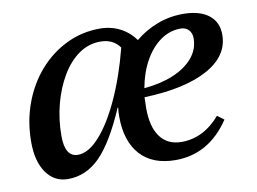

<svg xmlns="http://www.w3.org/2000/svg" viewBox="-61 -584 916 685"><g transform="rotate(-10 396.5 -241.5)"><path d="M134 13Q85 13 56 -28Q27 -69 27 -139Q27 -214 51 -279Q75 -344 117.5 -392.5Q160 -441 216.5 -468.5Q273 -496 338 -496Q378 -496 411 -479Q444 -462 465 -432Q501 -462 545.5 -479Q590 -496 639 -496Q699 -496 732 -470.5Q765 -445 765 -399Q765 -322 682.5 -277Q600 -232 453 -227Q452 -207 452 -187Q452 -119 479 -83Q506 -47 556 -47Q636 -47 696 -117L720 -99Q645 13 524 13Q441 13 396.5 -36Q352 -85 352 -175Q352 -191 354 -207H352Q301 -89 250.5 -38Q200 13 134 13ZM137 -142Q137 -66 184 -66Q222 -66 262.5 -111Q303 -156 339.5 -235.5Q376 -315 402 -416Q378 -450 332 -450Q289 -450 253.5 -425Q218 -400 192 -356Q166 -312 151.5 -257Q137 -202 137 -142ZM622 -446Q582 -446 548.5 -422Q515 -398 491.5 -356Q468 -314 458 -259Q517 -264 563 -283Q609 -302 635.5 -333Q662 -364 662 -404Q662 -423 651 -434.5Q640 -446 622 -446Z"/></g></svg>

Font: Platypi
Style: Italic
Weight: 400
Italic angle: -13°
Designer: David Sargent
Foundry: Bolt Cutter Type
Version: Version 1.200; ttfautohint (v1.8.4.7-5d5b)